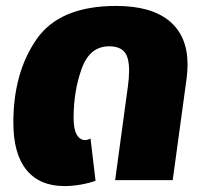

<svg xmlns="http://www.w3.org/2000/svg" viewBox="-20 -607 700 647"><path d="M25 -194Q25 -362 103 -474.5Q181 -587 371 -587Q490 -587 551 -536Q612 -485 612 -390Q612 -368 609 -344L562 0H368L411 -316Q415 -344 415 -369Q415 -415 398.5 -433Q382 -451 348 -451Q282 -451 255 -375Q228 -299 228 -210Q228 -172 238.5 -153.5Q249 -135 267 -135Q275 -135 285 -140L302 2Q281 10 252.5 15Q224 20 197 20Q114 20 69.5 -34Q25 -88 25 -194Z"/></svg>

Font: FiraGO Heavy
Style: Italic
Weight: 900
Italic angle: -8°
Designer: bBox Type GmbH
Foundry: bBox Type GmbH
Version: Version 1.001